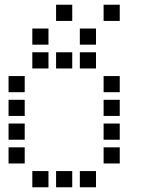

<svg xmlns="http://www.w3.org/2000/svg" viewBox="-20 -804 640 808"><path d="M217 -784Q216 -784 216 -784Q216 -784 216 -783V-717Q216 -716 216 -716Q216 -716 217 -716H283Q284 -716 284 -716Q284 -716 284 -717V-783Q284 -784 284 -784Q284 -784 283 -784ZM417 -784Q416 -784 416 -784Q416 -784 416 -783V-717Q416 -716 416 -716Q416 -716 417 -716H483Q484 -716 484 -716Q484 -716 484 -717V-783Q484 -784 484 -784Q484 -784 483 -784ZM117 -684Q116 -684 116 -684Q116 -684 116 -683V-617Q116 -616 116 -616Q116 -616 117 -616H183Q184 -616 184 -616Q184 -616 184 -617V-683Q184 -684 184 -684Q184 -684 183 -684ZM317 -684Q316 -684 316 -684Q316 -684 316 -683V-617Q316 -616 316 -616Q316 -616 317 -616H383Q384 -616 384 -616Q384 -616 384 -617V-683Q384 -684 384 -684Q384 -684 383 -684ZM117 -584Q116 -584 116 -584Q116 -584 116 -583V-517Q116 -516 116 -516Q116 -516 117 -516H183Q184 -516 184 -516Q184 -516 184 -517V-583Q184 -584 184 -584Q184 -584 183 -584ZM217 -584Q216 -584 216 -584Q216 -584 216 -583V-517Q216 -516 216 -516Q216 -516 217 -516H283Q284 -516 284 -516Q284 -516 284 -517V-583Q284 -584 284 -584Q284 -584 283 -584ZM317 -584Q316 -584 316 -584Q316 -584 316 -583V-517Q316 -516 316 -516Q316 -516 317 -516H383Q384 -516 384 -516Q384 -516 384 -517V-583Q384 -584 384 -584Q384 -584 383 -584ZM17 -484Q16 -484 16 -484Q16 -484 16 -483V-417Q16 -416 16 -416Q16 -416 17 -416H83Q84 -416 84 -416Q84 -416 84 -417V-483Q84 -484 84 -484Q84 -484 83 -484ZM417 -484Q416 -484 416 -484Q416 -484 416 -483V-417Q416 -416 416 -416Q416 -416 417 -416H483Q484 -416 484 -416Q484 -416 484 -417V-483Q484 -484 484 -484Q484 -484 483 -484ZM17 -384Q16 -384 16 -384Q16 -384 16 -383V-317Q16 -316 16 -316Q16 -316 17 -316H83Q84 -316 84 -316Q84 -316 84 -317V-383Q84 -384 84 -384Q84 -384 83 -384ZM417 -384Q416 -384 416 -384Q416 -384 416 -383V-317Q416 -316 416 -316Q416 -316 417 -316H483Q484 -316 484 -316Q484 -316 484 -317V-383Q484 -384 484 -384Q484 -384 483 -384ZM17 -284Q16 -284 16 -284Q16 -284 16 -283V-217Q16 -216 16 -216Q16 -216 17 -216H83Q84 -216 84 -216Q84 -216 84 -217V-283Q84 -284 84 -284Q84 -284 83 -284ZM417 -284Q416 -284 416 -284Q416 -284 416 -283V-217Q416 -216 416 -216Q416 -216 417 -216H483Q484 -216 484 -216Q484 -216 484 -217V-283Q484 -284 484 -284Q484 -284 483 -284ZM17 -184Q16 -184 16 -184Q16 -184 16 -183V-117Q16 -116 16 -116Q16 -116 17 -116H83Q84 -116 84 -116Q84 -116 84 -117V-183Q84 -184 84 -184Q84 -184 83 -184ZM417 -184Q416 -184 416 -184Q416 -184 416 -183V-117Q416 -116 416 -116Q416 -116 417 -116H483Q484 -116 484 -116Q484 -116 484 -117V-183Q484 -184 484 -184Q484 -184 483 -184ZM117 -84Q116 -84 116 -84Q116 -84 116 -83V-17Q116 -16 116 -16Q116 -16 117 -16H183Q184 -16 184 -16Q184 -16 184 -17V-83Q184 -84 184 -84Q184 -84 183 -84ZM217 -84Q216 -84 216 -84Q216 -84 216 -83V-17Q216 -16 216 -16Q216 -16 217 -16H283Q284 -16 284 -16Q284 -16 284 -17V-83Q284 -84 284 -84Q284 -84 283 -84ZM317 -84Q316 -84 316 -84Q316 -84 316 -83V-17Q316 -16 316 -16Q316 -16 317 -16H383Q384 -16 384 -16Q384 -16 384 -17V-83Q384 -84 384 -84Q384 -84 383 -84Z"/></svg>

Font: Doto SemiBold
Style: Regular
Weight: 600
Monospace: yes
Version: Version 1.000